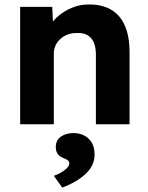

<svg xmlns="http://www.w3.org/2000/svg" viewBox="-20 -561 669 867"><path d="M71 0V-530H216L219 -464Q247 -498 290.5 -519.5Q334 -541 382 -541Q472 -541 518.5 -486.5Q565 -432 565 -325V0H413V-313Q413 -415 327 -412Q282 -412 252.5 -385Q223 -358 223 -318V0ZM261 286 223 233Q237 228 253 219.5Q269 211 281 199.5Q293 188 293 176Q293 162 269 154Q249 146 240.5 134Q232 122 232 103Q232 72 255 56Q278 40 312 40Q353 40 380 65Q407 90 407 137Q407 186 367.5 223.5Q328 261 261 286Z"/></svg>

Font: Readex Pro bold
Style: Bold
Weight: 700
Designer: Bonnie Shaver-Troup, Thomas Jockin
Foundry: Lexend
Version: Version 1.200; ttfautohint (v1.8.3)